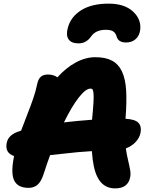

<svg xmlns="http://www.w3.org/2000/svg" viewBox="-20 -1000 820 1057"><path d="M578.1 -980Q664.6 -980 711.4 -937.3Q758.3 -894.5 752 -836.9Q747.6 -802.2 726.3 -784.2Q705.1 -766.1 673.8 -766.1Q631.3 -766.1 622.1 -798.8Q617.2 -816.9 604.2 -826.4Q591.3 -835.9 562 -835.9Q507.3 -835.9 481.9 -799.8Q455.1 -761.2 413.1 -761.2Q372.6 -761.2 357.4 -783.7Q342.3 -806.2 353 -845.2Q368.7 -907.2 426.8 -943.6Q484.9 -980 578.1 -980ZM613.8 37.1Q546.9 37.1 516.1 -25.9Q492.2 -71.8 485.8 -168Q447.8 -166 409.4 -162.4Q371.1 -158.7 320.6 -153.1Q270 -147.5 255.9 -146Q242.2 -109.9 219.2 -39.1Q206.1 0.5 186.5 17.3Q167 34.2 137.2 34.2Q79.1 34.2 58.8 -5.1Q38.6 -44.4 56.2 -133.8Q56.2 -135.3 56.6 -137.7Q57.1 -140.1 57.1 -141.1Q5.9 -158.2 17.1 -213.9Q26.4 -260.7 90.8 -278.8Q91.8 -279.3 93.5 -279.8Q95.2 -280.3 96.2 -280.8Q107.4 -312 128.9 -366.5Q150.4 -420.9 163.6 -460Q176.8 -499 184.1 -534.2Q189.9 -564 204.1 -576.9Q218.3 -589.8 244.1 -589.8Q275.4 -589.8 295.9 -574.2Q342.8 -626.5 396.7 -655.8Q450.7 -685.1 504.9 -685.1Q561.5 -685.1 597.2 -665.8Q632.8 -646.5 651.9 -605.5Q670.9 -564.5 674.6 -500.5Q678.2 -436.5 670.9 -346.2Q723.6 -343.3 741.9 -324Q760.3 -304.7 753.9 -270Q748 -240.7 726.6 -218Q705.1 -195.3 672.9 -183.1Q676.8 -153.3 684.8 -119.1Q692.9 -85 696.5 -63.5Q700.2 -42 696.8 -24.9Q685.1 37.1 613.8 37.1ZM478 -512.2Q452.1 -512.2 413.8 -463.4Q375.5 -414.6 332 -326.2Q404.8 -335 486.8 -340.8Q492.7 -401.9 494.6 -436.3Q496.6 -470.7 494.6 -487.5Q492.7 -504.4 489.3 -508.3Q485.8 -512.2 478 -512.2Z"/></svg>

Font: Shantell Sans Bouncy
Style: Italic
Weight: 800
Italic angle: -11.31°
Designer: Stephen Nixon, Anya Danilova, Shantell Martin
Foundry: Arrow Type
Version: Version 1.006;[9816181b4]